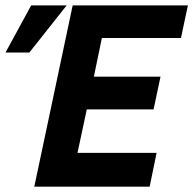

<svg xmlns="http://www.w3.org/2000/svg" viewBox="-20 -696 721 716"><path d="M107.9 0 251 -675.8H680.7L654.8 -554.2H359.9L330.1 -410.2H578.6L552.7 -288.1H303.7L269 -126H564L538.1 0ZM228.5 -675.8 89.4 -500H0.5L96.2 -675.8Z"/></svg>

Font: Clear Sans
Style: Bold Italic
Weight: 700
Italic angle: -12°
Foundry: Intel Corporation
Version: Version 1.00